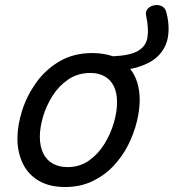

<svg xmlns="http://www.w3.org/2000/svg" viewBox="-20 -732 697 771"><path d="M241 19Q179 19 136 -6Q93 -31 71.5 -75.5Q50 -120 50 -176Q50 -229 69 -288.5Q88 -348 125.5 -400.5Q163 -453 219.5 -486Q276 -519 351 -519Q374 -519 395 -515.5Q416 -512 434 -506Q502 -509 534 -527.5Q566 -546 572 -581Q578 -616 567 -668Q563 -685 572.5 -696Q582 -707 598 -710.5Q614 -714 628 -708Q642 -702 647 -686Q662 -632 654.5 -584.5Q647 -537 611 -503.5Q575 -470 503 -455Q522 -431 531.5 -399.5Q541 -368 541 -331Q541 -291 529.5 -243.5Q518 -196 494.5 -149.5Q471 -103 435 -65Q399 -27 350.5 -4Q302 19 241 19ZM251 -61Q300 -61 337 -87Q374 -113 399 -153.5Q424 -194 437 -238.5Q450 -283 450 -321Q450 -360 437 -386Q424 -412 400 -425.5Q376 -439 343 -439Q293 -439 255 -413.5Q217 -388 191.5 -348Q166 -308 153 -264Q140 -220 140 -183Q140 -144 153.5 -116.5Q167 -89 192 -75Q217 -61 251 -61Z"/></svg>

Font: Playwrite CO
Style: Regular
Weight: 400
Designer: Veronika Burian, José Scaglione
Foundry: TypeTogether
Version: Version 1.000